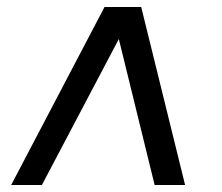

<svg xmlns="http://www.w3.org/2000/svg" viewBox="-20 -531 637 551"><path d="M12 0 280 -511H385.2L511.2 0H423.8L321 -419L100.2 0Z"/></svg>

Font: Chivo Medium
Style: Italic
Weight: 500
Italic angle: -8.05°
Designer: Hector Gatti
Foundry: Omnibus-Type
Version: Version 2.002